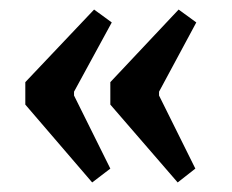

<svg xmlns="http://www.w3.org/2000/svg" viewBox="-20 -431 485 402"><path d="M33 -212V-259L177 -411L214 -384L135 -239V-231L211 -78L173 -49ZM211 -212V-259L354 -411L391 -384L313 -239V-231L389 -78L352 -49Z"/></svg>

Font: Grenze Medium
Style: Regular
Weight: 500
Designer: Renata Polastri
Foundry: Omnibus-Type
Version: Version 1.002; ttfautohint (v1.8)